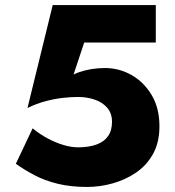

<svg xmlns="http://www.w3.org/2000/svg" viewBox="-20 -720 685 753"><path d="M605.3 -224.7Q605.3 -296.8 574.4 -347.9Q543.5 -399 495.2 -426.1Q446.8 -453.2 392.2 -453.2Q338.5 -453.2 291.8 -437.4Q245.2 -421.7 206.3 -379.8L87.8 -296.5Q123.8 -314 159 -323.2Q194.2 -332.5 226.5 -336.1Q258.8 -339.7 286.5 -339.7Q320.2 -339.7 350.8 -329.5Q381.5 -319.3 400.4 -297.5Q419.3 -275.7 419.3 -242.2Q419.3 -208.2 403.8 -186.1Q388.3 -164 358.2 -153.1Q328 -142.2 286.5 -142.2Q259.7 -142.2 229.3 -151.2Q198.8 -160.2 167.5 -176.8Q136.2 -193.5 108 -216.7L42.2 -77.7Q74.8 -54.3 114.9 -33.1Q155 -11.8 206.4 0.7Q257.8 13.2 321.8 13.2Q372.8 13.2 423.3 -1.2Q473.7 -15.7 514.4 -43.6Q555.2 -71.5 580.3 -116.5Q605.3 -161.5 605.3 -224.7ZM310.2 -553.2H591V-700H186.7L87.8 -296.5L252.5 -379.5Z"/></svg>

Font: Jost* Book
Style: Regular
Weight: 400
Version: Version 3.000